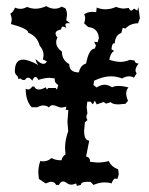

<svg xmlns="http://www.w3.org/2000/svg" viewBox="-20 -603 484 624"><path d="M230 1 227.5 -6.8Q218.3 -2.9 211.9 -2.9Q204.1 -2.9 197.3 -8.1Q190.4 -13.2 185.1 -13.2Q177.2 -13.2 171.4 -2H162.6Q157.2 -12.2 147 -12.2Q140.6 -12.2 128.4 -6.8L106.4 -21.5L104.5 -41.5Q104.5 -61 110.8 -79.6L120.1 -78.6Q135.3 -78.6 147.5 -89.4Q159.7 -82 180.2 -82Q181.6 -94.2 192.9 -101.1L191.4 -121.6Q191.4 -148.9 201.7 -176.3L199.2 -207.5L202.1 -245.1L193.4 -246.6L195.8 -256.3L181.2 -253.4Q173.3 -253.4 165.5 -257.3Q157.7 -261.2 151.4 -261.2Q144 -261.2 139.2 -253.9Q131.3 -260.3 121.1 -260.3Q111.8 -260.3 101.6 -254.4H83Q63.5 -275.4 63.5 -314.5L71.3 -312Q78.1 -312 85 -321.8H91.3Q95.7 -312 106 -312Q115.2 -312 128.4 -319.3L132.8 -312L136.7 -316.9H161.1L165 -311.5L169.4 -326.7Q157.7 -333 157.7 -344.7L158.2 -348.1L141.1 -350.1Q126 -350.1 104.5 -343.3Q100.1 -353 95.7 -353Q89.8 -353 85 -340.8Q77.6 -350.6 71.3 -350.6Q65.9 -350.6 61 -343.3H52.7L45.9 -348.1L39.6 -345.7Q39.6 -353.5 33.9 -358.4Q28.3 -363.3 28.3 -372.1Q28.3 -409.2 55.2 -409.2Q72.8 -409.2 104.5 -391.6Q96.2 -401.4 95.7 -411.1Q111.3 -395.5 121.1 -395.5Q128.4 -395.5 132.3 -403.8L119.6 -409.7L121.6 -423.3Q121.6 -440.4 108.9 -454.6Q101.1 -485.4 71.8 -496.6Q71.8 -509.8 15.6 -524.9L18.1 -538.1Q18.1 -547.4 13.7 -558.6Q23.4 -564 28.8 -578.1Q38.1 -574.2 45.4 -574.2Q57.1 -574.2 67.9 -580.6Q81.5 -574.7 95.7 -574.7Q111.3 -574.7 130.4 -583Q144.5 -574.7 157.7 -574.7Q169.4 -574.7 180.7 -581.5L192.9 -575.7Q197.8 -566.4 197.8 -554.2L195.3 -537.1L208 -527.3L201.2 -527.8Q192.4 -527.8 192.4 -522L195.3 -512.7L185.1 -516.6Q179.2 -516.6 178.7 -507.3Q160.6 -503.9 160.6 -494.1Q160.6 -487.8 167 -481.4Q162.6 -473.1 162.6 -465.3Q162.6 -449.2 181.2 -435.1Q181.2 -407.7 205.1 -394.5Q205.1 -367.7 236.3 -367.7Q241.7 -391.6 259.8 -396.5Q269 -444.8 287.6 -444.8L292 -454.6L286.1 -467.3L297.4 -465.8L301.3 -479Q298.8 -512.2 266.6 -515.1L253.4 -527.3Q256.8 -535.6 256.8 -543.5Q256.8 -551.3 253.4 -556.2Q264.6 -564.5 280.3 -564.5L292.5 -563.5L294.4 -578.6Q307.6 -572.8 322.3 -572.8Q340.3 -572.8 357.4 -580.6Q371.1 -575.2 382.8 -575.2L398.4 -577.1Q402.3 -568.8 406.7 -568.8Q410.6 -568.8 415.5 -575.2L426.3 -568.4L429.7 -580.1L434.6 -543.9L428.7 -527.3Q403.8 -527.3 387.7 -510.3L378.9 -512.7L374.5 -496.1Q354 -488.3 353 -461.9L350.6 -462.4Q343.8 -462.4 342.3 -442.4L350.6 -438Q337.9 -428.7 335.4 -408.7Q356 -401.9 371.1 -401.9Q387.2 -401.9 402.3 -408.7L417.5 -406.2Q418.5 -396.5 430.7 -396.5Q420.4 -383.8 420.4 -374.5Q420.4 -369.1 424.3 -365.2L415.5 -350.6Q408.2 -355 399.4 -355Q389.2 -355 376.5 -348.1Q358.4 -355 340.8 -355Q315.9 -355 286.1 -340.8L283.7 -326.7L293.9 -318.8Q307.6 -327.6 320.3 -327.6Q331.5 -327.6 344.2 -319.3Q352.1 -323.7 364.7 -323.7Q379.4 -323.7 397.5 -318.8Q390.1 -310.5 390.1 -299.3Q390.1 -289.1 396 -275.4L387.7 -265.6L365.2 -263.7Q346.2 -263.7 339.8 -271L324.7 -266.1L316.9 -271.5L294.4 -263.7L288.1 -275.9L281.7 -263.7L274.4 -272.5H263.7L261.7 -253.9L264.2 -234.4Q260.7 -229.5 260.7 -224.1Q260.7 -217.8 264.2 -212.9L255.9 -205.6L253.4 -178.2Q253.4 -146.5 270 -146L259.8 -94.2Q272.9 -91.8 272.9 -77.1L296.4 -74.7Q315.4 -74.7 333.5 -79.6Q341.8 -61 363.8 -52.7L365.7 -40.5Q365.7 -30.8 361.3 -21.5Q357.4 -22.5 353.5 -22.5Q349.1 -22.5 342.3 -6.8Q332.5 -10.3 319.8 -10.3Q303.2 -10.3 283.7 -2L274.9 -11.7L265.1 -12.2Q242.7 -12.2 242.7 -2Z"/></svg>

Font: Truetypewriter PolyglOTT
Style: Regular
Weight: 400
Designer: Sergey Beatoff a.k.a. Sam_T
Version: Version 3.76